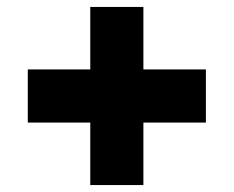

<svg xmlns="http://www.w3.org/2000/svg" viewBox="-20 -691 673 553"><path d="M393 -158V-338H573V-491H393V-671H240V-491H60V-338H240V-158Z"/></svg>

Font: Hussar Techniczny
Style: Bold 
Weight: 700
Foundry: Cannot Into Space Fonts
Version: Version 0.77